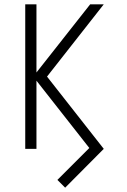

<svg xmlns="http://www.w3.org/2000/svg" viewBox="-20 -690 590 890"><path d="M282 180 246 144 394 -4 149 -316V0H97V-670H149V-354L398 -670H461L198 -335L461 0Z"/></svg>

Font: Lode Dark Term
Style: Regular
Weight: 400
Monospace: yes
Designer: Belleve Invis
Foundry: Belleve Invis
Version: Version 29.2.0